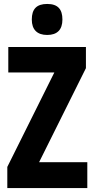

<svg xmlns="http://www.w3.org/2000/svg" viewBox="-20 -1003 479 972"><path d="M219 -983C165 -983 141 -957 141 -904C141 -853 168 -826 219 -826C270 -826 296 -853 296 -904C296 -956 273 -983 219 -983ZM422 -51V-182H178L415 -658V-765H22V-636H255L17 -158V-51Z"/></svg>

Font: Noto Sans Tamil UI ExtraCondensed ExtraBold
Style: Regular
Weight: 800
Width: 2
Designer: Jelle Bosma - Monotype Design Team
Foundry: Monotype Imaging Inc.
Version: Version 2.004